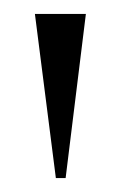

<svg xmlns="http://www.w3.org/2000/svg" viewBox="-20 -734 173 275"><path d="M60 -479H74L103 -714H30Z"/></svg>

Font: Noto Serif Display ExtraCondensed
Style: Regular
Weight: 400
Width: 2
Designer: Monotype Design Team
Foundry: Monotype Imaging Inc.
Version: Version 2.009